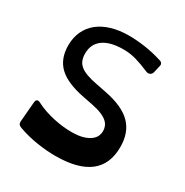

<svg xmlns="http://www.w3.org/2000/svg" viewBox="-199 -1039 1170 1214"><g transform="rotate(30 386.5 -432.0)"><path d="M648 -758Q644 -741 630.5 -735Q617 -729 602 -736Q546 -760 502 -772.5Q458 -785 410 -785Q313 -785 262 -748Q211 -711 211 -642Q211 -614 219 -593Q227 -572 245.5 -556.5Q264 -541 295.5 -529.5Q327 -518 375 -509L446 -495Q578 -469 639 -407.5Q700 -346 700 -240Q700 -113 617.5 -49.5Q535 14 371 14Q342 14 308.5 11.5Q275 9 239 3.5Q203 -2 167 -11Q131 -20 98 -32Q71 -41 73 -65L85 -209Q88 -246 120 -229Q151 -213 185 -201.5Q219 -190 253.5 -182.5Q288 -175 320.5 -171.5Q353 -168 382 -168Q437 -168 471 -179Q505 -190 524 -206.5Q543 -223 549 -240.5Q555 -258 555 -272Q555 -289 549 -305.5Q543 -322 527.5 -336.5Q512 -351 484 -363Q456 -375 412 -384L341 -398Q211 -423 152 -479Q93 -535 93 -633Q93 -690 114 -735.5Q135 -781 174 -812.5Q213 -844 269.5 -861Q326 -878 397 -878Q452 -878 514 -869Q576 -860 636 -841Q649 -839 656 -830.5Q663 -822 660 -810Z"/></g></svg>

Font: OpenDyslexic 3
Style: Regular
Weight: 400
Designer: Abelardo Gonzalez
Version: Version 1.000;PS 001.001;hotconv 1.0.56